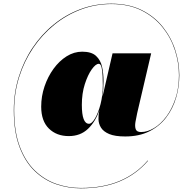

<svg xmlns="http://www.w3.org/2000/svg" viewBox="-20 -810 1050 1044"><path d="M520 -210 520.5 -211.5Q499.5 -148.5 458.2 -109.2Q417 -70 354 -70Q287.5 -70 245.8 -111Q204 -152 204 -230Q204 -286.5 222 -339.8Q240 -393 271 -435.8Q302 -478.5 342.2 -503.8Q382.5 -529 427 -529Q477.5 -529 502.2 -506Q527 -483 535 -446.5Q543 -410 543 -369Q543 -324 537 -283L592 -520H802L726 -195Q720.5 -170.5 716.5 -146.8Q712.5 -123 718 -107.5Q723.5 -92 747 -92Q781.5 -92 817.8 -113.8Q854 -135.5 884.5 -176.2Q915 -217 934 -274Q953 -331 953 -401Q953 -469 931 -537.2Q909 -605.5 863.5 -662.2Q818 -719 748.8 -753.5Q679.5 -788 585 -788Q498.5 -788 419.5 -758.2Q340.5 -728.5 274.5 -674.8Q208.5 -621 159.8 -548.8Q111 -476.5 84 -390.5Q57 -304.5 57 -211Q57 -93.5 87.8 -12.5Q118.5 68.5 170.2 118Q222 167.5 286.5 189.8Q351 212 419 212Q540.5 212 630.8 173.8Q721 135.5 783 63L785 64Q722 137.5 631.8 175.8Q541.5 214 419 214Q350.5 214 285.5 191.8Q220.5 169.5 168.5 119.8Q116.5 70 85.8 -11.5Q55 -93 55 -211Q55 -305 81.8 -391.2Q108.5 -477.5 157 -550Q205.5 -622.5 271.8 -676.5Q338 -730.5 417.5 -760.2Q497 -790 585 -790Q680 -790 749.8 -755.5Q819.5 -721 865 -664Q910.5 -607 932.8 -538.2Q955 -469.5 955 -401Q955 -337.5 937.2 -277.8Q919.5 -218 883.2 -170.8Q847 -123.5 791.8 -95.8Q736.5 -68 661 -68Q605 -68 573.8 -81.2Q542.5 -94.5 529.2 -115.8Q516 -137 515.5 -162Q515 -187 520 -210ZM539 -346Q539 -367 538 -394.5Q537 -422 532.5 -442.5Q528 -463 517 -463Q500.5 -463 479 -433Q457.5 -403 441.2 -352.5Q425 -302 425 -240Q425 -137 464 -137Q479.5 -137 497 -166.8Q514.5 -196.5 526.8 -244.2Q539 -292 539 -346Z"/></svg>

Font: Bodoni* 96pt Fatface
Style: Regular
Weight: 900
Version: Version 2.3